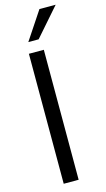

<svg xmlns="http://www.w3.org/2000/svg" viewBox="-138 -962 554 1006"><g transform="rotate(-15 138.5 -458.5)"><path d="M75 0V-705H156V0ZM144 -765H88L189 -917H277Z"/></g></svg>

Font: wassup Sans
Style: Regular
Weight: 400
Version: Version 2.001